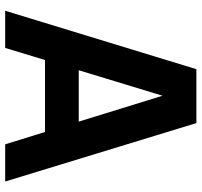

<svg xmlns="http://www.w3.org/2000/svg" viewBox="-38 -722 760 723"><g transform="rotate(90 341.5 -360.0)"><path d="M20 0H160L205.5 -150H476.5L523 0H663L443 -720H240ZM244 -277 340 -592.5 437.5 -277Z"/></g></svg>

Font: Eudonet ExtraBold
Style: Regular
Weight: 800
Designer: Mikhail Sharanda
Foundry: Mikhail Sharanda
Version: Version 4.503;Glyphs 3.1.2 (3151)